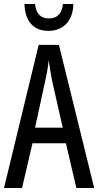

<svg xmlns="http://www.w3.org/2000/svg" viewBox="-20 -938 490 958"><path d="M346 -918H294C289 -869 264 -846 224 -846C183 -846 159 -870 155 -918H102C105 -829 149 -784 222 -784C296 -784 345 -835 346 -918ZM361 0H450L274 -714H173L0 0H90L142 -223H309ZM240 -535 293 -301H155L206 -536C214 -571 220 -607 223 -638C227 -607 233 -572 240 -535Z"/></svg>

Font: Noto Sans Sinhala ExtraCondensed
Style: Regular
Weight: 400
Width: 2
Designer: Jelle Bosma - Monotype Design Team
Foundry: Monotype Imaging Inc.
Version: Version 2.006